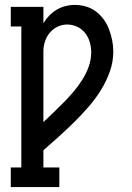

<svg xmlns="http://www.w3.org/2000/svg" viewBox="-20 -548 540 783"><path d="M24 215V135H67V-440H24V-520H157V-453Q167 -470 180.5 -484Q194 -498 210.5 -508Q227 -518 246.5 -523Q266 -528 285 -528Q308 -528 330.5 -521.5Q353 -515 371.5 -501Q390 -487 403.5 -468Q417 -449 425 -427.5Q433 -406 437.5 -383.5Q442 -361 442 -338Q442 -295 427.5 -255Q413 -215 390.5 -179Q368 -143 340 -111Q312 -79 282 -49.5Q252 -20 220.5 8.5Q189 37 157 65V135H222V215ZM157 -50Q178 -70 199.5 -90.5Q221 -111 241.5 -132Q262 -153 281 -175.5Q300 -198 316 -223.5Q332 -249 342 -277Q352 -305 352 -335Q352 -356 346 -376.5Q340 -397 327 -413.5Q314 -430 294.5 -439Q275 -448 254 -448Q233 -448 214.5 -439Q196 -430 183 -414.5Q170 -399 163.5 -379Q157 -359 157 -339Z"/></svg>

Font: Iosevka Curly Slab Medium
Style: Regular
Weight: 500
Monospace: yes
Designer: Belleve Invis
Foundry: Belleve Invis
Version: Version 22.1.2; ttfautohint (v1.8.4)